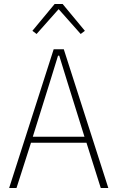

<svg xmlns="http://www.w3.org/2000/svg" viewBox="-20 -946 591 966"><path d="M487 0 415 -228H136L63 0H26L250 -698H301L525 0ZM320 -530 278 -666H272L230 -530L145 -258H405ZM295 -926 407 -791 386 -775 275 -900 164 -775 143 -791 255 -926Z"/></svg>

Font: IBM Plex Sans Condensed ExtraLight
Style: Regular
Weight: 200
Width: 3
Designer: Mike Abbink, Paul van der Laan, Pieter van Rosmalen
Foundry: Bold Monday
Version: Version 1.3